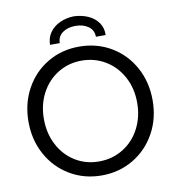

<svg xmlns="http://www.w3.org/2000/svg" viewBox="-96 -985 988 1079"><g transform="rotate(-10 398.0 -446.0)"><path d="M43.9 -360.4Q43.9 -463.9 89.8 -547.9Q135.7 -631.8 216.3 -679.7Q296.9 -727.5 396.5 -727.5Q497.1 -727.5 578.4 -679.7Q659.7 -631.8 705.8 -547.6Q752 -463.4 752 -359.4Q752 -255.4 705.6 -171.6Q659.2 -87.9 578.4 -40Q497.6 7.8 398.4 7.8Q298.8 7.8 217.8 -40Q136.7 -87.9 90.3 -171.9Q43.9 -255.9 43.9 -360.4ZM664.1 -360.4Q664.1 -442.9 628.9 -508.3Q593.8 -573.7 532.7 -610.6Q471.7 -647.5 396.5 -647.5Q322.8 -647.5 262.2 -610.6Q201.7 -573.7 166.7 -508.3Q131.8 -442.9 131.8 -360.4Q131.8 -278.3 166.3 -212.6Q200.7 -147 261 -109.6Q321.3 -72.3 396.5 -72.3Q472.7 -72.3 533.9 -109.9Q595.2 -147.5 629.6 -213.4Q664.1 -279.3 664.1 -360.4ZM555.7 -765.6H500Q500 -803.2 470.7 -824.5Q441.4 -845.7 396.5 -845.7Q352.1 -845.7 323 -824.5Q293.9 -803.2 293.9 -765.6H238.3Q238.3 -805.2 259.5 -835.4Q280.8 -865.7 316.9 -882.3Q353 -898.9 396.5 -900.4Q441.9 -898.9 478.8 -882.3Q515.6 -865.7 536.4 -835.7Q557.1 -805.7 555.7 -765.6Z"/></g></svg>

Font: Reddit Sans Chocolate
Style: Regular
Weight: 400
Designer: Stephen Hutchings
Foundry: Reddit
Version: Version 1.013